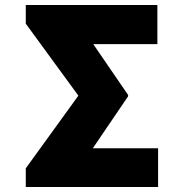

<svg xmlns="http://www.w3.org/2000/svg" viewBox="-20 -753 740 773"><path d="M616.5 0H83.8V-75.3L295.5 -367.9L83.8 -657.7V-733H613.6V-575.3H355.5L495.7 -370.7V-365.1L353.7 -156.2H616.5Z"/></svg>

Font: Linik Sans Black
Style: Regular
Weight: 900
Designer: Fonts by Rasmus Andersson / Changes by Cristiano Sobral with parts from Marc Monis
Foundry: rsms
Version: Version 3.020; ttfautohint (v1.6)